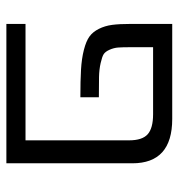

<svg xmlns="http://www.w3.org/2000/svg" viewBox="1 -561 560 602"><g transform="rotate(90 281.0 -260.0)"><path d="M353 -520Q492 -520 492 -395V0H55V-60H420V-385Q420 -426 401 -443Q382 -460 338 -460H128V-390Q128 -364 129 -350.5Q130 -337 136 -323.5Q142 -310 150 -305Q158 -300 178 -295.5Q198 -291 221 -290.5Q244 -290 285 -290V-232Q233 -232 198.5 -234Q164 -236 136.5 -243Q109 -250 94.5 -260.5Q80 -271 70.5 -290Q61 -309 58 -331.5Q55 -354 55 -390V-520Z"/></g></svg>

Font: M PLUS 1p
Style: Regular
Weight: 400
Version: Version 1.062